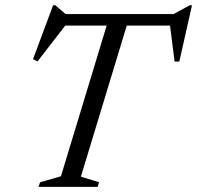

<svg xmlns="http://www.w3.org/2000/svg" viewBox="-20 -730 770 750"><path d="M683 -630H186.5L243 -640.5L126.5 -490L109 -499L187.5 -709.5H196L245.5 -667L211.5 -675H685.5L643 -667L721.5 -709.5H730L680.5 -489.5H662L643 -639.5ZM401.5 -646H480L296 -40L367 -18L361.5 0H130.5L136.5 -18L218 -41.5Z"/></svg>

Font: Newsreader 24pt
Style: Italic
Weight: 400
Italic angle: -17°
Designer: Hugues Gentile
Foundry: Production Type
Version: Version 1.003